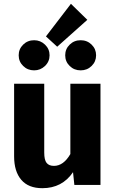

<svg xmlns="http://www.w3.org/2000/svg" viewBox="-20 -970 608 1007"><path d="M370 0 363 -67Q306 17 202 17Q129 17 91.5 -27Q54 -71 54 -150V-531H212V-170Q212 -131 224.5 -115.5Q237 -100 263 -100Q313 -100 349 -162V-531H507V0ZM438 -866 280 -725 221 -779 352 -950ZM240 -680Q240 -647 216 -624Q192 -601 159 -601Q125 -601 101.5 -624Q78 -647 78 -680Q78 -713 101.5 -736Q125 -759 159 -759Q192 -759 216 -736Q240 -713 240 -680ZM484 -680Q484 -647 460.5 -624Q437 -601 403 -601Q369 -601 345.5 -624Q322 -647 322 -680Q322 -713 345.5 -736Q369 -759 403 -759Q437 -759 460.5 -736Q484 -713 484 -680Z"/></svg>

Font: Fira Sans BGR
Style: Bold
Weight: 700
Designer: bBox Type GmbH & Carrois Corporate GbR & Edenspiekermann AG
Foundry: bBox Type GmbH & Carrois Corporate GbR & Edenspiekermann AG
Version: Version 4.301